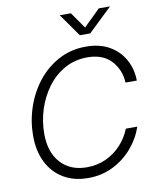

<svg xmlns="http://www.w3.org/2000/svg" viewBox="-101 -1020 904 1109"><g transform="rotate(-10 351.0 -465.5)"><path d="M327.1 11.2Q242.2 11.2 180.9 -25.9Q119.6 -63 86.9 -129.2Q54.2 -195.3 54.2 -283.7Q54.2 -370.1 81.8 -451.4Q109.4 -532.7 160.6 -597.4Q211.9 -662.1 283.7 -700.4Q355.5 -738.8 443.4 -738.8Q523.9 -738.8 580.8 -706.1Q637.7 -673.3 668.2 -617.9Q698.7 -562.5 699.7 -494.6H633.3Q628.9 -572.8 579.6 -624.5Q530.3 -676.3 440.9 -676.3Q368.2 -676.3 308.8 -643.6Q249.5 -610.8 207.3 -554.7Q165 -498.5 142.3 -428.5Q119.6 -358.4 119.6 -284.2Q119.6 -175.3 176.3 -113.3Q232.9 -51.3 329.6 -51.3Q390.6 -51.3 441.9 -75Q493.2 -98.6 531 -139.6Q568.8 -180.7 588.9 -231.9H656.2Q633.3 -164.6 585.7 -109.4Q538.1 -54.2 471.9 -21.5Q405.8 11.2 327.1 11.2ZM392.1 -943.4 458.5 -848.1 555.7 -943.4H621.1V-942.9L481.9 -809.6H420.9L327.1 -942.9V-943.4Z"/></g></svg>

Font: Inter Display Light
Style: Italic
Weight: 300
Italic angle: -9.39999°
Designer: Rasmus Andersson
Foundry: rsms
Version: Version 4.000;git-a52131595